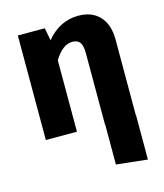

<svg xmlns="http://www.w3.org/2000/svg" viewBox="-114 -634 804 942"><g transform="rotate(-15 287.5 -163.0)"><path d="M519 -1H520V222L362 205V0H361V-361Q361 -401 348.5 -416.5Q336 -432 311 -432Q261 -432 219 -363V0H61V-531H198L210 -467Q277 -548 372 -548Q441 -548 480 -506Q519 -464 519 -388Z"/></g></svg>

Font: FiraGO
Style: Bold
Weight: 700
Designer: bBox Type
Foundry: bBox Type GmbH
Version: Version 1.001;PS 001.001;hotconv 1.0.88;makeotf.lib2.5.64775